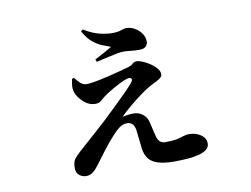

<svg xmlns="http://www.w3.org/2000/svg" viewBox="-73 -721 1147 877"><g transform="rotate(-10 500.0 -282.5)"><path d="M283.2 -405Q293.4 -391.1 306.2 -378.9Q319.1 -366.7 335.2 -366.7Q349.1 -366.7 374.9 -371.3Q400.6 -375.9 431.3 -383.1Q462 -390.2 490.7 -397.9Q519.5 -405.7 538.4 -411.1Q551 -415.1 558.3 -422.6Q565.7 -430 576.9 -430Q587.1 -430 603.9 -423.3Q620.8 -416.7 637.8 -405.3Q654.9 -393.9 666.6 -380.4Q678.4 -366.9 678.4 -352.4Q678.4 -342.5 668.1 -334.5Q657.8 -326.6 643.4 -320.1Q629 -313.6 616 -305.8Q599.2 -296.7 573.1 -277.6Q546.9 -258.4 519.6 -235.7Q492.3 -212.9 470.5 -191.2Q481.5 -193.4 494.8 -195.5Q508 -197.6 520.7 -197.6Q547.2 -197.6 565.7 -182.3Q584.1 -166.9 589 -143Q593.5 -124.3 598.5 -102.3Q603.6 -80.3 606.4 -70.7Q611.5 -57 620.3 -50.1Q629.2 -43.2 644 -43.2Q678.8 -43.2 697.7 -47.5Q716.5 -51.9 729 -56.3Q741.5 -60.6 756.2 -60.6Q786.3 -60.6 809.3 -44.9Q832.4 -29.1 832.4 -4Q832.4 12.9 819.1 23.5Q805.9 34.2 782.5 40.4Q759.1 46.5 729.7 48.8Q700.3 51 666.9 51Q621.8 51 593.3 42Q564.8 33.1 550.5 14.9Q536.2 -3.4 532.2 -32.2Q528.9 -56 526.9 -78.3Q525 -100.6 522.2 -120.6Q518.9 -141.1 509.2 -149.9Q499.5 -158.8 486 -158.8Q465.4 -158.8 449.1 -146.4Q432.8 -134.1 417 -116.4Q392.4 -90.3 366.1 -55.4Q339.8 -20.6 320.4 5.5Q306.4 24.9 292.5 35.7Q278.5 46.6 261.2 46.6Q242.7 46.6 228.7 35Q214.7 23.4 214.7 2.4Q214.7 -26.8 225.3 -40.3Q235.9 -53.8 256.1 -72.2Q272.1 -86.7 295.7 -107.3Q319.3 -127.8 343.2 -149.6Q367.1 -171.4 384.2 -186.8Q412.5 -213.3 441.4 -241.3Q470.4 -269.3 494.7 -293.8Q519.1 -318.3 532.9 -334.4Q546 -349.2 540.3 -356.5Q534.6 -363.8 516.3 -357.4Q507.3 -354.8 491.1 -347Q474.9 -339.1 456.6 -328.9Q438.2 -318.6 420.6 -307.2Q400.1 -292.9 388.6 -281.9Q377.2 -270.9 360.4 -270.9Q329.1 -270.9 304.5 -293.7Q279.9 -316.5 271.9 -339.8Q266.8 -354.9 268.3 -370.6Q269.9 -386.2 273.4 -402ZM351.5 -608 360.3 -615.8Q398 -592.8 429.3 -584.6Q460.7 -576.4 488.9 -575.9Q515.9 -575.6 531.7 -581.5Q547.5 -587.4 557.2 -587.4Q577 -587.4 595.8 -576.8Q614.6 -566.3 626.8 -548.9Q639.1 -531.5 639.1 -510.3Q639.1 -498.2 629.8 -488.7Q620.5 -479.2 601.4 -479.2Q579 -479.2 560.7 -481.4Q542.5 -483.6 527.9 -483.8Q513.8 -484.2 489.9 -479.4Q466 -474.6 441.3 -468.8Q416.6 -463 398.4 -458.7L393.6 -470.6Q417.3 -482.5 438 -494.2Q458.6 -506 474.2 -515.2Q460 -520.4 438.3 -528.5Q416.7 -536.5 393.7 -554.9Q370.8 -573.2 351.5 -608Z"/></g></svg>

Font: Noto Serif KR
Style: Regular
Weight: 200
Designer: Ryoko NISHIZUKA 西塚涼子 (kana & ideographs); Frank Grießhammer (Latin, Greek & Cyrillic); Wenlong ZHANG 张文龙 (bopomofo); San
Foundry: Adobe
Version: Version 2.001;hotconv 1.1.0;makeotfexe 2.6.0